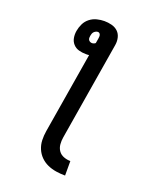

<svg xmlns="http://www.w3.org/2000/svg" viewBox="-169 -835 939 1145"><g transform="rotate(20 300.0 -262.0)"><path d="M386 211Q357 211 328 206.5Q299 202 273.5 190.5Q248 179 228.5 159.5Q209 140 198 114Q187 88 186 59Q185 30 190 0L275 -513Q269 -512 264 -512Q259 -512 254 -512Q231 -512 209.5 -518Q188 -524 173.5 -540Q159 -556 155 -578Q151 -600 155 -623Q159 -647 170 -669.5Q181 -692 201 -707.5Q221 -723 245 -729Q269 -735 292 -735Q316 -735 339 -729Q362 -723 378 -708Q394 -693 399.5 -670Q405 -647 401 -623L298 0Q294 23 296 45.5Q298 68 310 85.5Q322 103 343 111Q364 119 386 119ZM266 -586Q272 -586 277.5 -588Q283 -590 288 -594L293 -623Q294 -630 294.5 -636Q295 -642 293.5 -647.5Q292 -653 288 -657Q284 -661 277 -661Q271 -661 264 -657.5Q257 -654 252.5 -649Q248 -644 245.5 -637Q243 -630 242 -623Q241 -617 241 -610Q241 -603 244.5 -597.5Q248 -592 254 -589Q260 -586 266 -586Z"/></g></svg>

Font: Iosevka SS04 Semibold Extended
Style: Italic
Weight: 600
Width: 7
Italic angle: -9°
Monospace: yes
Designer: Belleve Invis
Foundry: Belleve Invis
Version: Version 19.0.0; ttfautohint (v1.8.4)